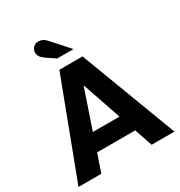

<svg xmlns="http://www.w3.org/2000/svg" viewBox="-202 -1017 1081 1155"><g transform="rotate(-30 339.0 -439.5)"><path d="M5.9 0 258.6 -668H419.6L672.1 0H513.6L471.3 -124.1H206.7L164.4 0ZM246.1 -243.2H431.1L338.2 -514.5ZM281.1 -733.4 220.9 -774.1Q197.7 -790.8 190.5 -803.4Q183.3 -816 183.3 -829.6Q183.3 -850.5 197.5 -864.9Q211.6 -879.2 234.1 -879.2Q249 -879.2 263.1 -872.2Q277.1 -865.2 291.3 -848.6L394.5 -733.4Z"/></g></svg>

Font: Atkinson Hyperlegible Next
Style: Regular
Weight: 400
Designer: Elliott Scott, Megan Eiswerth, Linus Boman, Theodore Petrosky, Letters from Sweden
Foundry: Applied Design Works, Letters from Sweden
Version: Version 2.001